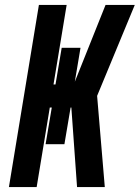

<svg xmlns="http://www.w3.org/2000/svg" viewBox="-20 -755 564 775"><path d="M16 0 137 -735H249L196 -414H204L229 -562H305L282 -425L406 -735H524L372 -368L403 0H291L268 -321H265L240 -173H164L189 -321H181L128 0Z"/></svg>

Font: Iosevka Term Curly Heavy
Style: Italic
Weight: 900
Italic angle: -9°
Designer: Belleve Invis
Foundry: Belleve Invis
Version: Version 32.3.0